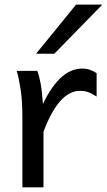

<svg xmlns="http://www.w3.org/2000/svg" viewBox="-20 -801 457 821"><path d="M393.1 -388.2Q382.3 -395 373.5 -399.7Q364.7 -404.3 356.4 -407.2Q348.1 -410.2 339.8 -411.4Q331.5 -412.6 322.3 -412.6Q231.4 -412.6 166 -237.8V0H75.7V-300.3Q75.7 -372.6 67.6 -422.6Q59.6 -472.7 51.3 -498H139.2Q147.5 -478 153.6 -444.6Q159.7 -411.1 163.6 -356.4Q183.6 -398.4 204.3 -427.2Q225.1 -456.1 246.3 -474.1Q267.6 -492.2 289.1 -500Q310.5 -507.8 332 -507.8Q350.6 -507.8 366 -502Q381.3 -496.1 393.1 -488.3ZM417.5 -781.2 212.4 -571.3H134.3L305.2 -781.2Z"/></svg>

Font: Andika DR AuSIL
Style: Regular
Weight: 400
Designer: Annie Olsen & Victor Gaultney
Foundry: SIL International
Version: Version 0.003